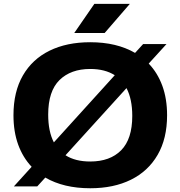

<svg xmlns="http://www.w3.org/2000/svg" viewBox="-20 -969 938 998"><path d="M173.5 0H52L144.5 -102Q99 -150 74.5 -217.2Q50 -284.5 50 -370Q50 -492 99 -576.8Q148 -661.5 237.5 -705.5Q327 -749.5 449 -749.5Q586.5 -749.5 682 -694L724 -740H845.5L753 -638.5Q799 -590.5 823.8 -523Q848.5 -455.5 848.5 -370Q848.5 -248.5 799.2 -163.8Q750 -79 660.5 -34.8Q571 9.5 449 9.5Q311 9.5 215.5 -46ZM230.5 -373.5Q230.5 -285.5 260 -229L576.5 -578Q525.5 -610.5 449 -610.5Q348 -610.5 289.2 -552.8Q230.5 -495 230.5 -373.5ZM449 -129.5Q552 -129.5 609.8 -188Q667.5 -246.5 667.5 -366.5Q667.5 -454 637.5 -511L320.5 -162Q371 -129.5 449 -129.5ZM366 -797.5 470.5 -949H655L524 -797.5Z"/></svg>

Font: Encode Sans Exp
Style: Bold
Weight: 700
Width: 7
Designer: Multiple Designers
Foundry: Impallari Type
Version: Version 3.002; ttfautohint (v1.8.3) -l 8 -r 50 -G 200 -x 14 